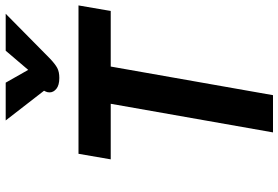

<svg xmlns="http://www.w3.org/2000/svg" viewBox="-176 -826 1002 691"><g transform="rotate(-90 325.5 -481.0)"><path d="M297 -584H97L117 -700H651L631 -584H431L328 0H194ZM338 -804Q338 -812 341 -818L344 -824L237 -962H373L419 -881L488 -962H621L460 -803Q440 -784 426 -776.5Q412 -769 390 -769Q364 -769 351 -779.5Q338 -790 338 -804Z"/></g></svg>

Font: Niramit
Style: Bold Italic
Weight: 700
Italic angle: -10°
Designer: Katatrad Aksorn Co.,Ltd.
Foundry: Cadson Demak Co.,Ltd.
Version: Version 1.001; ttfautohint (v1.6)